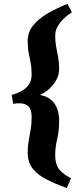

<svg xmlns="http://www.w3.org/2000/svg" viewBox="-20 -801 395 975"><path d="M345.2 -738.8Q307.1 -714.8 283.7 -684.1Q260.3 -653.3 260.3 -621.1Q260.3 -588.4 265.4 -562.3Q270.5 -536.1 275.4 -510Q280.3 -483.9 280.3 -450.7Q280.3 -410.2 252 -373.5Q223.6 -336.9 182.6 -318.8Q231.4 -310.1 255.9 -275.9Q280.3 -241.7 280.3 -188Q280.3 -136.7 270.3 -94.7Q260.3 -52.7 260.3 -11.2Q260.3 24.4 274.4 50Q288.6 75.7 340.3 104.5L319.3 153.8Q257.8 131.8 213.1 108.4Q168.5 85 144.5 53.2Q120.6 21.5 120.6 -25.4Q120.6 -59.1 125.7 -86.4Q130.9 -113.8 135.7 -142.1Q140.6 -170.4 140.6 -206.1Q140.6 -245.6 124.3 -261Q107.9 -276.4 79.1 -276.4Q65.4 -276.4 63.5 -276.1Q61.5 -275.9 47.4 -273.4L39.1 -318.8Q92.8 -334 116.7 -359.4Q140.6 -384.8 140.6 -421.4Q140.6 -456.1 135.7 -481.4Q130.9 -506.8 125.7 -532.5Q120.6 -558.1 120.6 -593.3Q120.6 -637.2 147.9 -671.4Q175.3 -705.6 221.2 -732.4Q267.1 -759.3 322.8 -781.2Z"/></svg>

Font: Gentium Book Plus
Style: Bold
Weight: 700
Designer: Victor Gaultney, Annie Olsen, Iska Routamaa, Becca Hirsbrunner
Foundry: SIL International
Version: Version 6.101